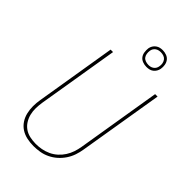

<svg xmlns="http://www.w3.org/2000/svg" viewBox="-281 -1055 1162 1162"><g transform="rotate(45 300.0 -474.0)"><path d="M246 8Q217 8 189.5 2Q162 -4 139.5 -18.5Q117 -33 102 -55.5Q87 -78 80.5 -105Q74 -132 74 -160.5Q74 -189 79 -218L164 -735H185L99 -215Q95 -189 94.5 -163.5Q94 -138 100 -114Q106 -90 119 -69.5Q132 -49 151.5 -35.5Q171 -22 196 -16.5Q221 -11 247 -11Q271 -11 295.5 -15.5Q320 -20 344 -31Q368 -42 388 -60Q408 -78 422 -100Q436 -122 444 -146Q452 -170 456 -194L545 -735H566L476 -191Q472 -165 463 -138.5Q454 -112 438 -88Q422 -64 400.5 -45Q379 -26 353 -13.5Q327 -1 299.5 3.5Q272 8 246 8ZM391 -814Q374 -814 358 -820Q342 -826 332.5 -838.5Q323 -851 320.5 -868Q318 -885 320 -902Q322 -914 328.5 -925Q335 -936 345.5 -943.5Q356 -951 367 -953.5Q378 -956 390 -956Q407 -956 423 -950Q439 -944 448.5 -931.5Q458 -919 461 -902Q464 -885 461 -868Q459 -856 452.5 -845Q446 -834 436 -826.5Q426 -819 414.5 -816.5Q403 -814 391 -814ZM391 -831Q400 -831 408.5 -833Q417 -835 425 -840.5Q433 -846 438 -854.5Q443 -863 444 -872Q447 -885 444.5 -898Q442 -911 435 -920.5Q428 -930 416 -934.5Q404 -939 391 -939Q382 -939 373 -937Q364 -935 356 -929.5Q348 -924 343 -915.5Q338 -907 337 -898Q335 -885 337 -872Q339 -859 346 -849.5Q353 -840 365.5 -835.5Q378 -831 391 -831Z"/></g></svg>

Font: Iosevka Thin Extended Oblique
Style: Regular
Weight: 100
Width: 7
Italic angle: -9°
Monospace: yes
Designer: Belleve Invis
Foundry: Belleve Invis
Version: Version 32.5.0; ttfautohint (v1.8.4)